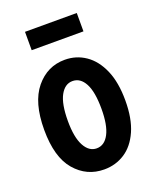

<svg xmlns="http://www.w3.org/2000/svg" viewBox="-126 -720 652 805"><g transform="rotate(-20 200.0 -318.0)"><path d="M200 10Q122 10 70.5 -50Q19 -110 19 -232Q19 -354 70.5 -416.5Q122 -479 200 -479Q251 -479 292 -451Q333 -423 357 -368Q381 -313 381 -232Q381 -151 357 -97Q333 -43 292 -16.5Q251 10 200 10ZM200 -84Q235 -84 255 -122Q275 -160 275 -233Q275 -309 255 -346.5Q235 -384 200 -384Q166 -384 145.5 -346.5Q125 -309 125 -233Q125 -160 145.5 -122Q166 -84 200 -84ZM84 -564V-646H315V-564Z"/></g></svg>

Font: Inconsolata Condensed ExtraBold
Style: Regular
Weight: 800
Width: 3
Monospace: yes
Designer: Raph Levien, Cyreal, Brenton Simpson
Foundry: Raph Levien, Cyreal, Google
Version: Version 3.001; ttfautohint (v1.8.2.53-6de2)